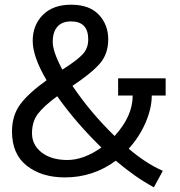

<svg xmlns="http://www.w3.org/2000/svg" viewBox="-20 -742 766 816"><path d="M31 -183Q31 -251 66 -298.5Q101 -346 178 -401Q119 -501 119 -568Q119 -635 162 -678.5Q205 -722 282.5 -722Q360 -722 400 -679.5Q440 -637 440 -575Q440 -513 404.5 -472Q369 -431 288 -377Q365 -263 467 -164Q544 -248 544 -336H482V-409H684V-336H625Q625 -282 599 -221.5Q573 -161 527 -110Q601 -47 672 -16L634 54Q557 13 472 -59Q376 12 256 12Q157 12 94 -37.5Q31 -87 31 -183ZM411 -115Q303 -220 223 -333Q166 -291 141 -258Q116 -225 116 -175.5Q116 -126 157 -94Q198 -62 266.5 -62Q335 -62 411 -115ZM245 -446Q308 -486 331.5 -511.5Q355 -537 355 -574Q355 -651 282 -651Q243 -651 223.5 -628Q204 -605 204 -564Q204 -523 245 -446Z"/></svg>

Font: Cherry Swash
Style: Regular
Weight: 400
Designer: Kasatkina Nataliya
Foundry: Nataliya Kasatkina
Version: Version 1.001